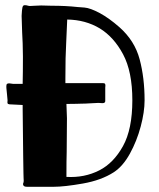

<svg xmlns="http://www.w3.org/2000/svg" viewBox="-20 -718 611 737"><path d="M535 -333Q535 -288 520 -232Q505 -176 478.5 -128Q452 -80 417 -57Q369 -26 298 -13.5Q227 -1 186 -1H84Q73 -1 70 -6Q67 -11 70 -17Q71 -20 71 -25Q71 -29 70.5 -35.5Q70 -42 70 -54Q70 -87 69 -119L67 -300V-315L27 -317Q14 -317 11 -319Q8 -321 8.5 -325.5Q9 -330 9 -333L7 -355Q3 -387 5 -392Q5 -398 16 -398Q19 -398 31 -396H67Q68 -438 68 -501Q68 -527 67 -551.5Q66 -576 65 -594L63 -657Q64 -680 66 -689Q68 -698 74 -698H77Q81 -698 86 -696.5Q91 -695 95 -695Q103 -695 114.5 -696Q126 -697 138 -697L177 -696Q233 -696 278 -691Q282 -691 304.5 -689Q327 -687 362.5 -668Q398 -649 438 -614Q497 -562 516 -490.5Q535 -419 535 -333ZM488 -333Q488 -443 452.5 -509.5Q417 -576 363 -609Q308 -642 238 -643L234 -552Q231 -503 231 -417V-399H235H375Q382 -399 383.5 -395.5Q385 -392 384.5 -388Q384 -384 384 -382V-330Q384 -322 373 -322L358 -323Q351 -323 328.5 -321.5Q306 -320 290 -320Q285 -320 273.5 -319.5Q262 -319 235 -319Q237 -279 237 -264L236 -135Q235 -105 235 -39Q304 -35 361 -64Q416 -92 452 -157Q488 -222 488 -333Z"/></svg>

Font: Barrio
Style: Regular
Weight: 400
Designer: Pablo Cosgaya & Sergio Jimenez
Foundry: Pablo Cosgaya & Sergio Jimenez
Version: Version 1.005